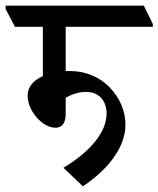

<svg xmlns="http://www.w3.org/2000/svg" viewBox="-62 -644 562 681"><path d="M232 17C324 -45 383 -123 383 -202C383 -251 362 -297 329 -332C294 -370 242 -392 188 -392C183 -392 177 -392 171 -392V-549H480V-559L448 -624H-42V-612L-9 -549H90V-374C58 -360 36 -337 36 -305C36 -250 89 -191 134 -191C164 -191 171 -215 171 -242V-297C193 -310 217 -318 243 -318C286 -318 316 -290 316 -241C316 -172 252 -102 163 -49Z"/></svg>

Font: Noto Serif Devanagari ExtraCondensed Medium
Style: Regular
Weight: 500
Width: 2
Designer: Universal Thirst, Indian Type Foundry and the Monotype Design Team
Foundry: Monotype Imaging Inc.
Version: Version 2.004